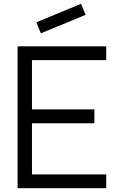

<svg xmlns="http://www.w3.org/2000/svg" viewBox="-20 -995 654 1015"><path d="M196 -819 172 -877 408.5 -975 432.5 -916.5ZM149 -677V-416.5H479V-343.5H149V-73H541.5V0H73V-750H541.5V-677Z"/></svg>

Font: Russisch Sans
Style: Regular
Weight: 400
Designer: Michael Sharanda (font) & Cristiano Sobral (main changes)
Foundry: Michael Sharanda
Version: Version 2.00;October 25, 2020;FontCreator 13.0.0.2681 64-bit